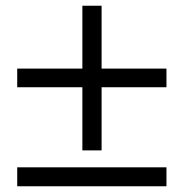

<svg xmlns="http://www.w3.org/2000/svg" viewBox="-20 -649 640 669"><path d="M267 -345H40V-410H267V-629H334V-410H560V-345H334V-125H267ZM40 -66H560V0H40Z"/></svg>

Font: Krub Medium
Style: Regular
Weight: 500
Designer: Ekaluck Peanpanawate
Foundry: Cadson Demak Co.,Ltd.
Version: Version 1.000; ttfautohint (v1.6)